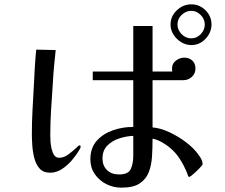

<svg xmlns="http://www.w3.org/2000/svg" viewBox="-20 -845 1040 886"><path d="M595 -218Q564 -217 531 -206.5Q498 -196 475.5 -173.5Q453 -151 453 -114Q453 -80 474 -60Q495 -40 529 -40Q572 -40 583.5 -65Q595 -90 595 -127ZM925 -732Q925 -757 906 -776Q887 -795 863 -795Q838 -795 818.5 -776.5Q799 -758 799 -732Q799 -707 818 -687.5Q837 -668 863 -668Q888 -668 906.5 -687.5Q925 -707 925 -732ZM352 -169Q352 -165 350.5 -161.5Q349 -158 347 -155Q334 -132 313 -107Q292 -82 266 -65Q240 -48 211 -48Q180 -48 163 -67Q146 -86 138.5 -115Q131 -144 129 -174Q127 -204 127 -226Q127 -281 130 -336Q133 -391 136 -446Q138 -489 140.5 -531.5Q143 -574 147 -616L237 -614Q233 -577 229.5 -539.5Q226 -502 224 -464Q220 -403 216 -342Q212 -281 212 -220Q212 -210 213 -193Q214 -176 218 -158.5Q222 -141 230 -129Q238 -117 253 -117Q275 -117 295.5 -132.5Q316 -148 329 -160Q335 -166 339.5 -170Q344 -174 347 -174Q352 -174 352 -169ZM915 -86Q909 -77 895 -63Q881 -49 864 -35Q862 -33 856 -29.5Q850 -26 847 -36Q845 -44 835.5 -64.5Q826 -85 818 -98Q813 -107 805.5 -118Q798 -129 790 -138Q767 -164 737.5 -182.5Q708 -201 684 -205Q684 -163 681.5 -123Q679 -83 666.5 -50.5Q654 -18 624.5 1.5Q595 21 540 21Q503 21 470.5 4.5Q438 -12 417.5 -41.5Q397 -71 397 -109Q397 -163 427 -196Q457 -229 503 -244.5Q549 -260 595 -259V-475H408V-515H595V-725H684V-515H775Q774 -519 774 -522.5Q774 -526 774 -530Q774 -552 792 -565.5Q810 -579 830 -579Q853 -579 867.5 -565.5Q882 -552 882 -529Q882 -506 865.5 -490.5Q849 -475 826 -475H684V-257Q721 -254 762.5 -234.5Q804 -215 840.5 -187Q877 -159 898 -128Q905 -119 910 -108.5Q915 -98 915 -86ZM956 -732Q956 -695 928.5 -666Q901 -637 863 -637Q838 -637 816 -650.5Q794 -664 780.5 -685.5Q767 -707 767 -732Q767 -770 796 -797.5Q825 -825 863 -825Q901 -825 928.5 -797.5Q956 -770 956 -732Z"/></svg>

Font: Kaisei Opti
Style: Regular
Weight: 400
Designer: Font-Kai, 金井和夫
Foundry: KAZUO KANAI
Version: Version 5.003